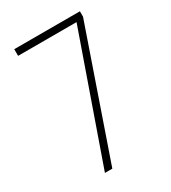

<svg xmlns="http://www.w3.org/2000/svg" viewBox="-176 -806 803 899"><g transform="rotate(-30 226.0 -357.0)"><path d="M123 0H163L400 -685V-714H45V-678H361Z"/></g></svg>

Font: Noto Sans Thai Looped Condensed ExtraLight
Style: Regular
Weight: 200
Width: 3
Designer: Sasikarn Vongin, Ben Mitchell
Foundry: The Fontpad Ltd
Version: Version 1.001